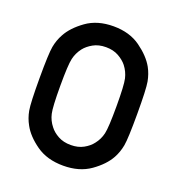

<svg xmlns="http://www.w3.org/2000/svg" viewBox="-131 -824 864 937"><g transform="rotate(20 300.5 -355.0)"><path d="M46.4 -355Q46.4 -483.4 53.2 -520.5Q60.1 -557.6 77.6 -588.9Q102.5 -635.3 159.4 -676.3Q216.3 -717.3 300.3 -717.3Q383.8 -717.3 440.7 -676.3Q497.6 -635.3 523.4 -588.9Q540.5 -557.6 547.4 -520.5Q554.2 -483.4 554.2 -355Q554.2 -226.6 547.4 -189.5Q540.5 -152.3 523.4 -121.1Q497.6 -74.2 440.7 -33.9Q383.8 6.3 300.3 6.3Q216.3 6.3 159.4 -33.9Q102.5 -74.2 77.6 -121.1Q60.1 -152.3 53.2 -189.5Q46.4 -226.6 46.4 -355ZM154.3 -355Q154.3 -245.1 161.9 -212.4Q169.4 -179.7 190.4 -153.3Q206.5 -131.8 234.4 -116.5Q262.2 -101.1 300.3 -101.1Q338.4 -101.1 366.2 -116.5Q394 -131.8 410.2 -153.3Q431.2 -179.7 438.7 -212.4Q446.3 -245.1 446.3 -355Q446.3 -464.4 438.7 -497.1Q431.2 -529.8 410.2 -557.1Q394 -577.6 366.2 -593.3Q338.4 -608.9 300.3 -608.9Q262.2 -608.9 234.4 -593.3Q206.5 -577.6 190.4 -557.1Q169.4 -529.8 161.9 -497.1Q154.3 -464.4 154.3 -355Z"/></g></svg>

Font: Alte DIN 1451 Mittelschrift
Style: Regular
Weight: 400
Designer: Peter Wiegel
Foundry: Peter Wiegel
Version: Version 1.002 September 20, 2019